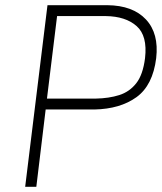

<svg xmlns="http://www.w3.org/2000/svg" viewBox="-20 -720 624 740"><path d="M163 -700H394Q492 -699 542.5 -645Q593 -591 582 -496Q569 -391 506 -345.5Q443 -300 344 -298H156L120 0H77ZM388 -658H200L161 -340H349Q400 -341 439.5 -353.5Q479 -366 505 -399Q531 -432 539 -496Q549 -582 506.5 -619.5Q464 -657 388 -658Z"/></svg>

Font: Haskoy ExtraLight
Style: Italic
Weight: 200
Designer: Ertekin Erdin
Foundry: Ertekin Erdin
Version: Version 2.000; ttfautohint (v1.8.4.7-5d5b)